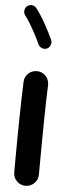

<svg xmlns="http://www.w3.org/2000/svg" viewBox="-62 -911 357 1006"><g transform="rotate(5 116.0 -408.0)"><path d="M122.6 -539.1Q149.4 -538.1 167.5 -518.1Q185.5 -498 184.6 -471.2Q183.1 -437.5 181.9 -389.4Q180.7 -341.3 179.9 -286.6Q179.2 -231.9 178.7 -177.7Q178.2 -123.5 178 -77.1Q177.7 -30.8 177.7 0Q177.7 26.9 158.4 45.7Q139.2 64.5 112.3 64.5Q85.4 64.5 66.7 45.7Q47.9 26.9 47.9 0Q47.9 -31.2 48.1 -77.6Q48.3 -124 48.8 -178.5Q49.3 -232.9 50.3 -288.1Q51.3 -343.3 52.5 -392.6Q53.7 -441.9 55.2 -477.1Q56.2 -503.9 75.9 -522Q95.7 -540 122.6 -539.1ZM39.6 -874Q50.3 -882.3 64.9 -880.9Q79.6 -879.4 87.9 -868.2Q112.3 -836.9 137.2 -792.2Q162.1 -747.6 180.2 -708.5Q185.5 -695.8 180.2 -681.6Q174.8 -667.5 162.6 -662.1Q149.9 -656.2 136 -661.6Q122.1 -667 116.2 -679.7Q105.5 -703.6 90.8 -731.2Q76.2 -758.8 61 -783.9Q45.9 -809.1 33.2 -825.2Q24.9 -836.4 26.9 -850.8Q28.8 -865.2 39.6 -874Z"/></g></svg>

Font: Mikhak Bold
Style: Regular
Weight: 700
Designer: Amin Abedi
Version: Version 3.3